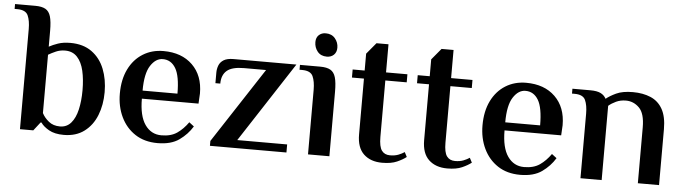

<svg xmlns="http://www.w3.org/2000/svg" viewBox="-63 -835 3640 1020"><g transform="rotate(5 1757.0 -325.0)"><path d="M299 10Q250 10 219.5 -7.5Q189 -25 176 -45H171L136 0H65V-534Q65 -579 52.5 -606.5Q40 -634 -5 -634H-19V-660H89Q124 -660 143.5 -649Q163 -638 171 -611Q179 -584 179 -534V-450Q199 -461 226.5 -470.5Q254 -480 292 -480Q361 -480 406.5 -447Q452 -414 474 -358.5Q496 -303 496 -235Q496 -167 474 -111.5Q452 -56 408 -23Q364 10 299 10ZM275 -33Q311 -33 334 -59.5Q357 -86 367.5 -132Q378 -178 378 -235Q378 -293 367.5 -338.5Q357 -384 332.5 -410.5Q308 -437 268 -437Q241 -437 218.5 -427Q196 -417 179 -407V-96Q191 -72 215 -52.5Q239 -33 275 -33Z M799 10Q729 10 679.5 -22.5Q630 -55 603.5 -110.5Q577 -166 577 -235Q577 -310 604 -365Q631 -420 679 -450Q727 -480 789 -480Q886 -480 943.5 -424Q1001 -368 1001 -272L998 -218H696Q696 -126 728.5 -79.5Q761 -33 816 -33Q867 -33 899.5 -55.5Q932 -78 958 -115L984 -95Q958 -52 914.5 -21Q871 10 799 10ZM696 -261H882Q882 -355 857.5 -396Q833 -437 789 -437Q751 -437 723.5 -394.5Q696 -352 696 -261Z M1078 0V-26L1340 -427H1223Q1159 -427 1131.5 -403.5Q1104 -380 1104 -334H1078V-390Q1078 -410 1085 -428.5Q1092 -447 1110.5 -458.5Q1129 -470 1163 -470H1498L1220 -43H1486V0Z M1655 -526Q1623 -526 1605.5 -547.5Q1588 -569 1588 -598Q1588 -622 1602.5 -635.5Q1617 -649 1639 -649Q1671 -649 1689 -627.5Q1707 -606 1707 -578Q1707 -554 1692.5 -540Q1678 -526 1655 -526ZM1601 0V-344Q1601 -389 1588.5 -416.5Q1576 -444 1531 -444H1517V-470H1625Q1660 -470 1679.5 -459Q1699 -448 1707 -421Q1715 -394 1715 -344V0Z M1997 10Q1935 10 1898.5 -24.5Q1862 -59 1862 -129V-427H1798V-470H1862V-560L1912 -620H1976V-470H2090V-427H1976V-126Q1976 -74 1991 -53.5Q2006 -33 2035 -33Q2061 -33 2080 -40.5Q2099 -48 2112 -57L2125 -32Q2106 -17 2075.5 -3.5Q2045 10 1997 10Z M2344 10Q2282 10 2245.5 -24.5Q2209 -59 2209 -129V-427H2145V-470H2209V-560L2259 -620H2323V-470H2437V-427H2323V-126Q2323 -74 2338 -53.5Q2353 -33 2382 -33Q2408 -33 2427 -40.5Q2446 -48 2459 -57L2472 -32Q2453 -17 2422.5 -3.5Q2392 10 2344 10Z M2733 10Q2663 10 2613.5 -22.5Q2564 -55 2537.5 -110.5Q2511 -166 2511 -235Q2511 -310 2538 -365Q2565 -420 2613 -450Q2661 -480 2723 -480Q2820 -480 2877.5 -424Q2935 -368 2935 -272L2932 -218H2630Q2630 -126 2662.5 -79.5Q2695 -33 2750 -33Q2801 -33 2833.5 -55.5Q2866 -78 2892 -115L2918 -95Q2892 -52 2848.5 -21Q2805 10 2733 10ZM2630 -261H2816Q2816 -355 2791.5 -396Q2767 -437 2723 -437Q2685 -437 2657.5 -394.5Q2630 -352 2630 -261Z M3054 0V-344Q3054 -389 3041.5 -416.5Q3029 -444 2984 -444H2970V-470H3066Q3101 -470 3120.5 -460.5Q3140 -451 3150 -432Q3169 -448 3203 -464Q3237 -480 3292 -480Q3346 -480 3387 -462.5Q3428 -445 3450.5 -405Q3473 -365 3473 -298V0H3360V-298Q3360 -372 3330 -402Q3300 -432 3259 -432Q3230 -432 3206.5 -421Q3183 -410 3167 -396V0Z"/></g></svg>

Font: El Messiri SemiBold
Style: Regular
Weight: 600
Designer: Mohamed Gaber
Foundry: Kief Type Foundry
Version: Version 2.020; ttfautohint (v1.8.3)